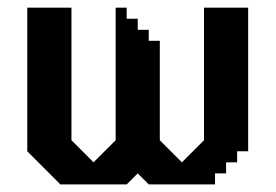

<svg xmlns="http://www.w3.org/2000/svg" viewBox="-20 -487 728 507"><path d="M518.7 -466.7V-116.7L460.3 -58.4L402 -116.7V-379.2H372.8V-408.3H343.7V-437.5H314.5V-466.7H285.4V-116.7L227 -58.4L168.7 -116.7V-466.7H52V-87.5L139.5 0H314.5L343.7 -29.2L372.8 0H547.8V-29.2H577V-58.4H606.2V-87.5H635.3V-466.7Z"/></svg>

Font: Stepalange
Style: Regular
Weight: 400
Designer: Szymon Furjan
Version: Version 1.005;Fontself Maker 3.5.8